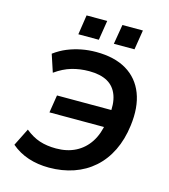

<svg xmlns="http://www.w3.org/2000/svg" viewBox="-131 -1010 988 1123"><g transform="rotate(15 363.0 -448.5)"><path d="M270 10Q202 10 144.5 -9Q87 -28 41 -67L94 -173Q137 -138 181 -123.5Q225 -109 281 -109Q348 -109 399 -135Q450 -161 482.5 -210.5Q515 -260 526 -333L559 -303H190L207 -410H574L533 -372Q543 -448 525 -498Q507 -548 464 -572Q421 -596 353 -596Q297 -596 247.5 -581.5Q198 -567 149 -532L114 -638Q152 -666 191.5 -682Q231 -698 274 -706.5Q317 -715 364 -715Q475 -715 548 -671.5Q621 -628 652.5 -546.5Q684 -465 669 -351Q658 -265 625 -197.5Q592 -130 539.5 -83.5Q487 -37 418.5 -13.5Q350 10 270 10ZM450 -788 470 -907H594L575 -788ZM235 -788 253 -907H378L359 -788Z"/></g></svg>

Font: Nunito Sans 7pt
Style: Bold Italic
Weight: 700
Italic angle: -9°
Version: Version 3.101;gftools[0.9.27]